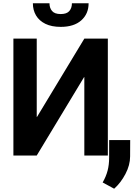

<svg xmlns="http://www.w3.org/2000/svg" viewBox="-20 -946 812 1168"><path d="M349.5 -782.5Q294 -782.5 256.2 -801Q218.5 -819.5 199.2 -852Q180 -884.5 180 -926H281Q281 -897.5 296.8 -879Q312.5 -860.5 349.5 -860.5Q386 -860.5 401.8 -879Q417.5 -897.5 417.5 -926H519Q519 -862 474.5 -822.2Q430 -782.5 349.5 -782.5ZM636 0H493V-476.5L491.5 -477L203.5 0H61.5V-711H203.5V-235L205 -234.5L493 -711H636ZM674.5 202 604.5 164Q625 128.5 634.5 92.2Q644 56 644 12.5V-94H772L771.5 5.5Q771.5 58.5 743.2 112.2Q715 166 674.5 202Z"/></svg>

Font: Roberto Sans
Style: Bold
Weight: 700
Designer: Google (font) & Cristiano Sobral (main changes)
Version: Version 1.000;October 12, 2021;FontCreator 14.0.0.2814 64-bi